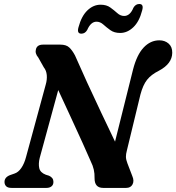

<svg xmlns="http://www.w3.org/2000/svg" viewBox="-20 -918 862 938"><path d="M174 -146.5Q167 -118 171.8 -96.5Q176.5 -75 203.5 -64.5L219.5 -59.5Q241 -50 241 -29.5Q241 -15 231.5 -7.5Q222 0 207.5 0H36.5Q18 0 10 -8.2Q2 -16.5 2 -29Q2 -52 29 -62.5L50.5 -70Q69.5 -76 84.2 -97.5Q99 -119 107.5 -152L203.5 -505Q210.5 -529 208.5 -551.2Q206.5 -573.5 194 -589L167 -637Q149.5 -657 155.8 -678.5Q162 -700 190.5 -700H274.5Q303.5 -700 318.2 -686.2Q333 -672.5 346.5 -647Q371.5 -589.5 405.2 -516Q439 -442.5 475 -366.5Q511 -290.5 542 -226L630 -578.5Q648.5 -650.5 681.8 -685.8Q715 -721 758.5 -721Q785.5 -721 803.8 -705Q822 -689 821.5 -660Q821 -606.5 755.5 -572Q718.5 -553.5 698.5 -528.2Q678.5 -503 666 -456L600 -183.5Q595 -165.5 595.2 -151.8Q595.5 -138 602.5 -120L626.5 -57.5Q636.5 -34.5 627.5 -17.2Q618.5 0 596.5 0H484Q441.5 0 442 -48Q442.5 -70 438.2 -89.2Q434 -108.5 423 -130.5Q409 -163 383.8 -219Q358.5 -275 327.2 -342.5Q296 -410 264.5 -478ZM567 -757Q538 -757 519 -770.8Q500 -784.5 484.8 -798.2Q469.5 -812 451.5 -812Q423.5 -812 406 -771.5Q395.5 -753.5 377.5 -753.5Q354.5 -753.5 363.5 -785Q378 -839.5 407 -867.2Q436 -895 471.5 -895Q500.5 -895 519.2 -881.2Q538 -867.5 553.2 -853.8Q568.5 -840 586.5 -840Q615.5 -840 632 -880.5Q642.5 -898.5 660.5 -898.5Q683.5 -898.5 674.5 -867Q660.5 -812.5 631.2 -784.8Q602 -757 567 -757Z"/></svg>

Font: Fraunces 9pt Soft SemiBold
Style: Italic
Weight: 600
Italic angle: -16°
Version: Version 1.000;[b76b70a41]